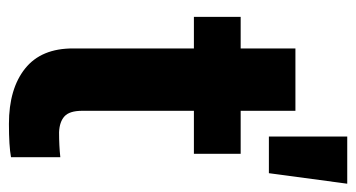

<svg xmlns="http://www.w3.org/2000/svg" viewBox="-210 -608 824 445"><g transform="rotate(90 202.5 -385.0)"><path d="M335.9 -421.9H236.3V-163.1Q236.3 -133.8 249 -122.1Q261.7 -110.4 286.1 -109.4Q317.4 -109.4 343.8 -112.3V2Q317.9 6.8 266.6 6.8Q185.1 6.8 138.2 -30.8Q91.3 -68.4 91.8 -142.6V-421.9H18.6V-530.3H91.8V-657.2H236.3V-530.3H335.9ZM295.9 -777.3H405.3L380.9 -595.7H295.9Z"/></g></svg>

Font: WEMIX Pretendard
Style: Bold
Weight: 700
Designer: Base glyphs from Inter by Rasmus Andersson; Hangeul glyphs from Noto Sans CJK(Source Han Sans) by Jang Soo-young and Kan
Foundry: Kil Hyung-jin
Version: Version 1.000